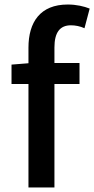

<svg xmlns="http://www.w3.org/2000/svg" viewBox="-20 -830 417 850"><path d="M31 -458H106V0H221V-458H332V-551H221V-620C221 -686 245 -718 294 -718C313 -718 335 -714 354 -705L377 -792C352 -802 318 -810 280 -810C158 -810 106 -732 106 -619V-550L31 -544Z"/></svg>

Font: Noto Sans CJK HK Medium
Style: Regular
Weight: 500
Designer: Ryoko NISHIZUKA 西塚涼子 (kana, bopomofo & ideographs); Paul D. Hunt (Latin, Greek & Cyrillic); Sandoll Communications 산돌커뮤니
Foundry: Adobe
Version: Version 2.004;hotconv 1.0.118;makeotfexe 2.5.65603